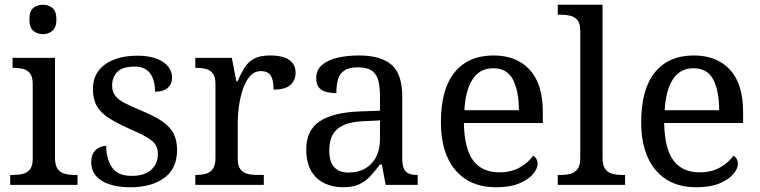

<svg xmlns="http://www.w3.org/2000/svg" viewBox="-20 -780 3205 810"><path d="M23 0V-42H36Q58 -42 76.5 -46.5Q95 -51 106.5 -65.5Q118 -80 118 -109V-426Q118 -456 106.5 -470.5Q95 -485 76.5 -489.5Q58 -494 36 -494H33V-536H212V-114Q212 -83 223 -67.5Q234 -52 253 -47Q272 -42 294 -42H307V0ZM161 -636Q137 -636 120.5 -650Q104 -664 104 -698Q104 -733 120.5 -746.5Q137 -760 161 -760Q184 -760 201 -746.5Q218 -733 218 -698Q218 -664 201 -650Q184 -636 161 -636Z M530 10Q480 10 443 -2Q406 -14 385.5 -37.5Q365 -61 365 -96Q365 -123 376 -138Q387 -153 401.5 -159Q416 -165 428 -165Q428 -113 451.5 -75.5Q475 -38 536 -38Q589 -38 617.5 -63.5Q646 -89 646 -129Q646 -154 635.5 -170Q625 -186 598.5 -201.5Q572 -217 523 -238Q472 -261 438.5 -282.5Q405 -304 388.5 -332.5Q372 -361 372 -404Q372 -472 423.5 -508.5Q475 -545 560 -545Q608 -545 640.5 -532.5Q673 -520 689.5 -499Q706 -478 706 -453Q706 -426 687.5 -409.5Q669 -393 634 -393Q634 -443 613 -471Q592 -499 548 -499Q497 -499 475 -476.5Q453 -454 453 -419Q453 -394 465.5 -377Q478 -360 505.5 -345.5Q533 -331 577 -313Q630 -291 663 -269Q696 -247 711.5 -218Q727 -189 727 -147Q727 -69 673 -29.5Q619 10 530 10Z M804 0V-42H807Q830 -42 848.5 -47Q867 -52 878 -67.5Q889 -83 889 -114V-426Q889 -456 877.5 -470.5Q866 -485 847.5 -489.5Q829 -494 807 -494H804V-536H958L977 -437H982Q995 -467 1010 -492Q1025 -517 1050 -531.5Q1075 -546 1119 -546Q1174 -546 1200.5 -527Q1227 -508 1227 -473Q1227 -442 1205.5 -422Q1184 -402 1134 -402Q1134 -443 1122 -461.5Q1110 -480 1081 -480Q1053 -480 1034 -458Q1015 -436 1004 -402Q993 -368 988 -331.5Q983 -295 983 -266V-109Q983 -80 994.5 -65.5Q1006 -51 1024.5 -46.5Q1043 -42 1065 -42H1093V0Z M1427 10Q1383 10 1347.5 -7.5Q1312 -25 1292 -60.5Q1272 -96 1272 -150Q1272 -230 1328.5 -268Q1385 -306 1500 -310L1583 -313V-373Q1583 -409 1577 -436.5Q1571 -464 1551 -480Q1531 -496 1490 -496Q1452 -496 1432 -482Q1412 -468 1405.5 -443.5Q1399 -419 1399 -387Q1357 -387 1335.5 -401.5Q1314 -416 1314 -450Q1314 -485 1338.5 -506Q1363 -527 1404 -536.5Q1445 -546 1494 -546Q1586 -546 1631.5 -507Q1677 -468 1677 -373V-114Q1677 -86 1683 -70.5Q1689 -55 1703 -48.5Q1717 -42 1739 -42H1742V0H1607L1591 -86H1583Q1562 -58 1542 -36.5Q1522 -15 1495.5 -2.5Q1469 10 1427 10ZM1450 -52Q1491 -52 1520.5 -69Q1550 -86 1566.5 -117.5Q1583 -149 1583 -191V-272L1519 -269Q1462 -267 1429.5 -252Q1397 -237 1383 -210.5Q1369 -184 1369 -145Q1369 -114 1378 -93.5Q1387 -73 1405 -62.5Q1423 -52 1450 -52Z M2072 10Q1963 10 1901.5 -62Q1840 -134 1840 -264Q1840 -404 1898 -475Q1956 -546 2062 -546Q2159 -546 2214.5 -486Q2270 -426 2270 -307V-261H1937Q1939 -152 1976.5 -102.5Q2014 -53 2086 -53Q2138 -53 2174.5 -74.5Q2211 -96 2229 -123Q2236 -120 2242 -111Q2248 -102 2248 -89Q2248 -69 2229 -46Q2210 -23 2171 -6.5Q2132 10 2072 10ZM2169 -315Q2169 -395 2144.5 -443.5Q2120 -492 2060 -492Q2005 -492 1974.5 -446.5Q1944 -401 1939 -315Z M2333 0V-42H2346Q2369 -42 2387.5 -47Q2406 -52 2417 -67.5Q2428 -83 2428 -114V-650Q2428 -680 2416.5 -694.5Q2405 -709 2386.5 -713.5Q2368 -718 2346 -718H2333V-760H2522V-114Q2522 -83 2533 -67.5Q2544 -52 2563 -47Q2582 -42 2604 -42H2617V0Z M2917 10Q2808 10 2746.5 -62Q2685 -134 2685 -264Q2685 -404 2743 -475Q2801 -546 2907 -546Q3004 -546 3059.5 -486Q3115 -426 3115 -307V-261H2782Q2784 -152 2821.5 -102.5Q2859 -53 2931 -53Q2983 -53 3019.5 -74.5Q3056 -96 3074 -123Q3081 -120 3087 -111Q3093 -102 3093 -89Q3093 -69 3074 -46Q3055 -23 3016 -6.5Q2977 10 2917 10ZM3014 -315Q3014 -395 2989.5 -443.5Q2965 -492 2905 -492Q2850 -492 2819.5 -446.5Q2789 -401 2784 -315Z"/></svg>

Font: Noto Serif Gujarati
Style: Regular
Weight: 400
Designer: Universal Thirst, Indian Type Foundry and the Monotype Design Team
Foundry: Monotype Imaging Inc.
Version: Version 2.102